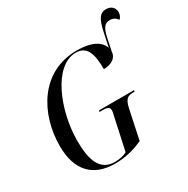

<svg xmlns="http://www.w3.org/2000/svg" viewBox="-190 -1023 1174 1200"><g transform="rotate(-30 396.5 -422.5)"><path d="M302 10C372 10 437 -5 504 -36L549 -249C563 -312 586 -319 622 -319H631L633 -329H380L377 -319H397C431 -319 450 -314 450 -290C450 -279 446 -264 442 -246L393 -19C367 -5 336 0 305 0C198 0 167 -95 167 -229C167 -450 274 -714 434 -714C514 -714 535 -647 535 -537C587 -537 630 -561 632 -605L651 -696C666 -767 686 -784 720 -784C745 -784 762 -773 774 -755C787 -766 793 -784 793 -799C793 -834 769 -855 733 -855C689 -855 667 -823 649 -735L628 -637C612 -688 552 -723 447 -723C183 -723 56 -486 56 -258C56 -88 138 10 302 10Z"/></g></svg>

Font: Noto Serif Display Condensed Medium
Style: Italic
Weight: 500
Width: 3
Italic angle: -12°
Designer: Monotype Design Team
Foundry: Monotype Imaging Inc.
Version: Version 2.009